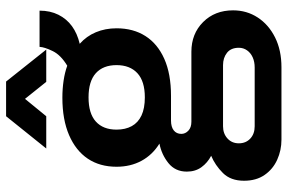

<svg xmlns="http://www.w3.org/2000/svg" viewBox="-177 -586 945 631"><g transform="rotate(-90 295.5 -270.5)"><path d="M152 182Q117 182 86 168Q55 154 36 126.5Q17 99 17 59Q17 15 42.5 -10.5Q68 -36 99 -49Q76 -61 61.5 -81Q47 -101 47 -129Q47 -167 75 -189.5Q103 -212 139 -219Q102 -242 82.5 -278Q63 -314 63 -360Q63 -415 89.5 -454.5Q116 -494 167 -516Q218 -538 290 -538Q319 -538 346 -534Q373 -530 395 -522Q430 -543 443 -569.5Q456 -596 457 -613H576Q576 -578 562.5 -551Q549 -524 525 -506.5Q501 -489 467 -481Q492 -459 505 -428Q518 -397 518 -360Q518 -305 492.5 -265Q467 -225 417.5 -203Q368 -181 296 -181H215Q194 -181 182.5 -172Q171 -163 171 -147Q171 -134 181.5 -124Q192 -114 211 -114H441Q500 -114 538.5 -75.5Q577 -37 577 23Q577 68 553.5 104Q530 140 488 161Q446 182 390 182ZM196 94H389Q408 94 422.5 87.5Q437 81 445.5 69Q454 57 454 42Q454 16 437.5 3Q421 -10 397 -10H196Q172 -10 156 4.5Q140 19 140 42Q140 65 155.5 79.5Q171 94 196 94ZM291 -267Q344 -267 370.5 -291.5Q397 -316 397 -360Q397 -404 370.5 -428Q344 -452 291 -452Q238 -452 211.5 -428Q185 -404 185 -360Q185 -331 196.5 -310Q208 -289 231.5 -278Q255 -267 291 -267ZM123 -591 229 -723H343L448 -591H342L258 -696L314 -695L229 -591Z"/></g></svg>

Font: Archivo SemiBold
Style: Regular
Weight: 600
Designer: Hector Gatti
Foundry: Omnibus-Type
Version: Version 2.001